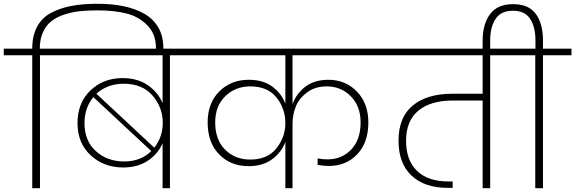

<svg xmlns="http://www.w3.org/2000/svg" viewBox="-52 -998 3050 1018"><path d="M160 -705V0H119V-705H-32V-740H119V-741Q119 -809 145 -857Q171 -905 220 -930.5Q269 -956 328.5 -967Q388 -978 465 -978Q540 -978 601.5 -965.5Q663 -953 711.5 -926Q760 -899 787 -853Q814 -807 814 -744V-728H775V-743Q775 -817 729.5 -863.5Q684 -910 618.5 -926.5Q553 -943 465 -943Q412 -943 370.5 -938.5Q329 -934 288 -920.5Q247 -907 219.5 -885Q192 -863 175.5 -826.5Q159 -790 159 -741V-740H311V-705Z M810 0V-239Q786 -182 732 -146Q678 -110 601 -110Q499 -110 429 -174.5Q359 -239 359 -345Q359 -453 427.5 -518.5Q496 -584 598 -584Q677 -584 731.5 -546.5Q786 -509 810 -451V-705H247V-740H1001V-705H849V0ZM604 -554Q518 -554 459 -501L766 -215Q811 -272 811 -347Q811 -428 757 -491Q703 -554 604 -554ZM750 -197 443 -483Q396 -426 396 -345Q396 -251 456.5 -196.5Q517 -142 606 -142Q695 -142 750 -197Z M1461 0V-245Q1439 -188 1389.5 -152.5Q1340 -117 1266 -117Q1171 -117 1110 -179.5Q1049 -242 1049 -349Q1049 -452 1111 -513.5Q1173 -575 1267 -575Q1342 -575 1391 -539.5Q1440 -504 1461 -448V-705H937V-740H2013V-705H1499V-446Q1520 -503 1568 -539Q1616 -575 1689 -575Q1780 -575 1840.5 -512.5Q1901 -450 1901 -349Q1901 -242 1842 -180Q1783 -118 1691 -118Q1662 -118 1632 -124V-158Q1657 -153 1684 -153Q1761 -153 1810.5 -205.5Q1860 -258 1860 -349Q1860 -435 1808 -487.5Q1756 -540 1681 -540Q1619 -540 1576.5 -508.5Q1534 -477 1516.5 -433.5Q1499 -390 1499 -341V0ZM1275 -152Q1366 -152 1413.5 -211.5Q1461 -271 1461 -345Q1461 -422 1414 -481Q1367 -540 1275 -540Q1196 -540 1142.5 -488Q1089 -436 1089 -349Q1089 -257 1141.5 -204.5Q1194 -152 1275 -152Z M1949 -705V-740H2699V-705H2547V0H2507V-465H2348Q2232 -465 2166.5 -411.5Q2101 -358 2101 -251Q2101 -148 2159 -92Q2217 -36 2325 -36H2348V-2H2321Q2199 -2 2130 -67Q2061 -132 2061 -252Q2061 -377 2137 -439Q2213 -501 2346 -501H2507V-705Z M2507 -729V-783Q2507 -869 2546 -922.5Q2585 -976 2668 -976Q2752 -976 2789.5 -923.5Q2827 -871 2827 -783V-740H2978V-705H2827V0H2786V-705H2635V-740H2787V-785Q2787 -853 2759.5 -897Q2732 -941 2668 -941Q2603 -941 2575 -897Q2547 -853 2547 -785V-729Z"/></svg>

Font: Poppins ExtraLight
Style: Regular
Weight: 275
Designer: Ninad Kale (Devanagari), Jonny Pinhorn (Latin)
Foundry: Indian Type Foundry
Version: Version 3.200;PS 1.000;hotconv 16.6.54;makeotf.lib2.5.65590